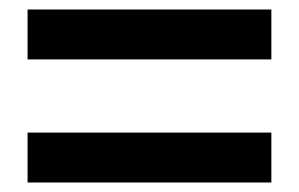

<svg xmlns="http://www.w3.org/2000/svg" viewBox="-20 -576 629 404"><path d="M38 -451H551V-556H38ZM38 -192H551V-297H38Z"/></svg>

Font: Source Han Sans SC Bold
Style: Regular
Weight: 700
Designer: Ryoko NISHIZUKA (kana & ideographs); Paul D. Hunt (Latin, Greek & Cyrillic); Wenlong ZHANG (bopomofo); Sandoll Communica
Foundry: Adobe Systems Incorporated
Version: Version 1.001;PS 1.001;hotconv 1.0.78;makeotf.lib2.5.61930